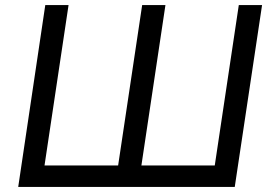

<svg xmlns="http://www.w3.org/2000/svg" viewBox="-20 -739 1074 759"><path d="M52 0 159 -719H251L156 -85H447L542 -719H634L539 -85H829L924 -719H1016L908 0Z"/></svg>

Font: Nunitoga
Style: Medium Italic
Weight: 500
Italic angle: -9°
Designer: Vernon Adams
Foundry: Vernon Adams
Version: Version 1.0